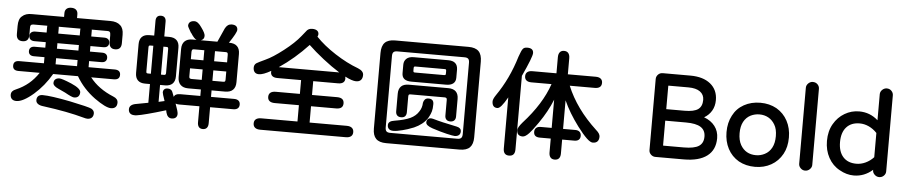

<svg xmlns="http://www.w3.org/2000/svg" viewBox="-47 -1146 7512 1594"><g transform="rotate(5 3709.0 -349.0)"><path d="M55 -41Q55 -73 95 -88Q153 -113 198 -150.5Q243 -188 279 -242H102Q54 -242 54 -283Q54 -324 102 -324H307V-375H219Q197 -375 185.5 -385.5Q174 -396 174 -414Q174 -433 185.5 -443.5Q197 -454 219 -454H307V-500H213Q191 -500 179 -510.5Q167 -521 167 -540Q167 -559 179 -569.5Q191 -580 213 -580H307V-627Q307 -634 308 -637H193Q178 -637 171.5 -630Q165 -623 166 -605V-547Q166 -491 114 -491Q62 -491 62 -547V-613Q62 -673 90 -695Q120 -724 175 -722H440V-754Q440 -777 454 -790Q468 -803 494 -803Q520 -803 534 -790Q548 -777 548 -754V-722H825Q881 -722 909 -695Q937 -671 937 -617V-547Q937 -491 885 -491Q860 -491 847.5 -505.5Q835 -520 835 -547V-605Q835 -624 828.5 -631Q822 -638 806 -637H678L679 -628V-580H787Q809 -580 820.5 -569.5Q832 -559 832 -540Q832 -521 820.5 -510.5Q809 -500 787 -500H679V-454H781Q803 -454 814.5 -443.5Q826 -433 826 -414Q826 -396 814.5 -385.5Q803 -375 781 -375H679V-324H896Q945 -324 945 -283Q945 -242 896 -242H708Q778 -151 905 -99Q944 -84 944 -51Q944 -27 931 -14Q918 -1 893 -1Q850 -1 756 -68Q656 -141 598 -242H391Q332 -140 248 -67Q161 8 106 8Q81 8 68 -5Q55 -18 55 -41ZM320 -60Q388 -60 550 -28Q709 5 732 17Q756 31 756 54Q756 77 743 90Q730 103 706 103Q694 103 674 97Q538 59 335 32Q304 29 287.5 17Q271 5 271 -14Q271 -36 283.5 -48Q296 -60 320 -60ZM447 -210Q468 -210 547 -177Q628 -142 628 -110Q628 -88 616 -75.5Q604 -63 581 -63Q563 -63 503 -97L445 -124Q400 -144 400 -168Q400 -188 412.5 -199Q425 -210 447 -210ZM404 -627V-580H583V-628L584 -637H403Q404 -634 404 -627ZM583 -324V-375H404V-324ZM583 -454V-500H404V-454Z M1624 53V-81H1455Q1438 -81 1425 -86Q1449 -22 1449 -2Q1449 18 1437 29Q1425 40 1403 40Q1368 40 1356 -5L1352 -24L1268 1Q1117 44 1092 40Q1069 40 1056 28Q1043 16 1043 -6Q1043 -46 1103 -55L1199 -73V-229H1158Q1118 -229 1097 -250Q1076 -271 1076 -312V-551Q1076 -591 1097 -612Q1118 -633 1158 -633H1199V-757Q1199 -778 1209.5 -790Q1220 -802 1241 -802Q1262 -802 1272.5 -790Q1283 -778 1283 -757V-633H1324Q1365 -633 1386.5 -612Q1408 -591 1408 -551V-312Q1408 -271 1386.5 -250Q1365 -229 1324 -229H1283V-88L1332 -99L1316 -147L1311 -169Q1311 -186 1321 -195.5Q1331 -205 1350 -205Q1364 -205 1374.5 -198.5Q1385 -192 1389 -181L1405 -140Q1414 -167 1455 -167H1624V-221H1518Q1476 -221 1453.5 -243.5Q1431 -266 1431 -307V-542Q1431 -584 1453.5 -606Q1476 -628 1518 -628H1552Q1531 -637 1504 -680Q1500 -684 1500 -684Q1472 -731 1472 -739Q1472 -759 1485 -770Q1498 -781 1522 -781Q1552 -781 1583 -734Q1616 -689 1616 -667Q1616 -637 1588 -628H1726L1777 -742Q1796 -780 1831 -781Q1882 -781 1882 -740Q1882 -717 1822 -628H1826Q1869 -628 1891 -606Q1913 -584 1913 -542V-307Q1913 -265 1891 -243Q1869 -221 1826 -221H1713V-167H1906Q1930 -167 1943 -156Q1956 -145 1956 -124Q1956 -103 1943 -92Q1930 -81 1906 -81H1713V53Q1713 78 1701.5 91.5Q1690 105 1668 105Q1646 105 1635 91.5Q1624 78 1624 53ZM1176 -315H1199V-548H1176Q1166 -548 1163 -544.5Q1160 -541 1160 -530V-332Q1160 -322 1163 -318.5Q1166 -315 1176 -315ZM1309 -315Q1317 -315 1320.5 -319Q1324 -323 1324 -332V-530Q1324 -541 1321 -544.5Q1318 -548 1309 -548H1283V-315ZM1538 -301H1624V-388H1519V-321Q1519 -310 1523 -306Q1527 -302 1538 -301ZM1624 -464V-548H1538Q1528 -548 1524 -543.5Q1520 -539 1519 -526V-464ZM1803 -301Q1814 -301 1817.5 -305Q1821 -309 1821 -321V-388H1713V-301ZM1821 -464V-526Q1821 -539 1817 -543.5Q1813 -548 1803 -548H1713V-464Z M2085 21Q2085 -2 2100 -14Q2115 -26 2144 -26H2446V-162H2245Q2216 -162 2201 -174Q2186 -186 2186 -209Q2186 -232 2201 -244Q2216 -256 2245 -256H2446V-371H2248Q2221 -371 2206.5 -382.5Q2192 -394 2192 -416Q2192 -423 2193 -426Q2128 -389 2093 -389Q2069 -389 2057 -402.5Q2045 -416 2045 -440Q2045 -465 2064 -478Q2078 -487 2136 -514Q2196 -541 2283 -608.5Q2370 -676 2417 -735L2459 -787Q2475 -803 2502 -803Q2528 -803 2542 -792.5Q2556 -782 2556 -763Q2556 -754 2550 -742Q2614 -674 2713.5 -609.5Q2813 -545 2908 -510Q2955 -491 2955 -458Q2955 -431 2941.5 -416Q2928 -401 2901 -401Q2869 -401 2809 -432Q2811 -422 2811 -416Q2811 -394 2796.5 -382.5Q2782 -371 2755 -371H2547V-256H2756Q2814 -256 2814 -209Q2814 -162 2756 -162H2547V-26H2856Q2885 -26 2900 -13.5Q2915 -1 2915 22Q2915 45 2900 57Q2885 69 2856 69H2144Q2115 69 2100 56.5Q2085 44 2085 21ZM2755 -462H2756Q2690 -503 2617.5 -560Q2545 -617 2492 -668Q2380 -548 2252 -462Z M3083 -23V-653Q3083 -712 3110 -739.5Q3137 -767 3195 -767H3807Q3865 -767 3892 -739.5Q3919 -712 3919 -653V-23Q3919 34 3892 61.5Q3865 89 3807 89H3195Q3137 89 3110 61.5Q3083 34 3083 -23ZM3221 1H3781Q3803 1 3812.5 -9Q3822 -19 3822 -42V-636Q3822 -659 3812.5 -668.5Q3803 -678 3781 -678H3221Q3199 -678 3189.5 -668.5Q3180 -659 3180 -636V-41Q3180 -18 3189.5 -8.5Q3199 1 3221 1ZM3249 -103Q3330 -116 3378 -138Q3424 -160 3447 -198Q3469 -230 3470 -271Q3473 -288 3483.5 -299.5Q3494 -311 3514 -311Q3557 -311 3557 -268Q3557 -229 3550.5 -207.5Q3544 -186 3535.5 -169.5Q3527 -153 3524 -148Q3487 -93 3414 -61Q3359 -39 3320 -30Q3274 -18 3245 -18Q3221 -18 3208.5 -29.5Q3196 -41 3196 -62Q3196 -96 3249 -103ZM3255 -328Q3255 -369 3276.5 -390Q3298 -411 3340 -411H3669Q3711 -411 3732.5 -390Q3754 -369 3754 -328V-182Q3754 -161 3742.5 -149Q3731 -137 3709 -137Q3688 -137 3676.5 -149Q3665 -161 3665 -182V-313Q3665 -323 3661 -327Q3657 -331 3648 -332H3360Q3351 -332 3347.5 -328Q3344 -324 3344 -313V-182Q3344 -160 3333 -148Q3322 -136 3300 -136Q3278 -136 3266.5 -148Q3255 -160 3255 -182ZM3280 -572Q3280 -603 3300.5 -622.5Q3321 -642 3361 -642H3648Q3726 -642 3728 -572V-502Q3728 -471 3707.5 -454.5Q3687 -438 3648 -438H3359Q3280 -438 3280 -502ZM3382 -516H3626Q3634 -516 3636.5 -519Q3639 -522 3639 -532V-550Q3639 -560 3636.5 -563Q3634 -566 3626 -566H3382Q3374 -566 3371 -563Q3368 -560 3368 -550V-532Q3368 -522 3371 -519Q3374 -516 3382 -516ZM3549 -149 3560 -147H3563Q3637 -125 3767 -99Q3804 -91 3804 -62Q3804 -42 3791.5 -31Q3779 -20 3756 -20Q3742 -20 3690 -32Q3638 -44 3568 -67Q3512 -86 3512 -112Q3512 -129 3522.5 -139Q3533 -149 3549 -149Z M4553 48V-68H4462Q4411 -68 4411 -112Q4411 -133 4424 -145Q4437 -157 4462 -157H4553V-392Q4513 -292 4443 -191Q4394 -121 4372 -98Q4341 -65 4319 -65Q4270 -65 4270 -115Q4270 -136 4308 -180Q4462 -349 4520 -519H4352Q4325 -519 4310.5 -531Q4296 -543 4296 -566Q4296 -588 4310.5 -600Q4325 -612 4352 -612H4553V-746Q4553 -773 4565 -788Q4577 -803 4600 -803Q4624 -803 4636 -788Q4648 -773 4648 -746V-612H4880Q4908 -612 4922.5 -600Q4937 -588 4937 -566Q4937 -519 4880 -519H4672Q4749 -332 4922 -172Q4955 -144 4955 -119Q4955 -93 4942 -79Q4929 -65 4903 -65Q4883 -65 4851.5 -95Q4820 -125 4773 -187Q4693 -294 4648 -395V-157H4750Q4774 -157 4786.5 -145Q4799 -133 4799 -112Q4799 -91 4786.5 -79.5Q4774 -68 4750 -68H4648V48Q4648 75 4636 89Q4624 103 4600 103Q4577 103 4565 88.5Q4553 74 4553 48ZM4068 -387Q4171 -535 4227 -722Q4236 -747 4243.5 -765Q4251 -783 4258 -790Q4268 -803 4294 -803Q4345 -803 4345 -762Q4345 -730 4269 -566V48Q4269 103 4220 103Q4196 103 4184 89Q4172 75 4172 48V-378Q4144 -329 4124 -305.5Q4104 -282 4089 -282Q4067 -282 4056 -295.5Q4045 -309 4045 -334Q4045 -353 4068 -387Z M5378 -44V-637Q5378 -658 5393.5 -674Q5409 -690 5432 -690H5662Q5769 -690 5830 -640.5Q5891 -591 5891 -505Q5891 -455 5868.5 -416.5Q5846 -378 5806 -355Q5864 -334 5896.5 -291.5Q5929 -249 5929 -191Q5929 -94 5862 -43Q5795 8 5668 8H5432Q5410 8 5394 -7.5Q5378 -23 5378 -44ZM5489 -91H5659Q5747 -91 5785 -116Q5823 -141 5823 -195Q5823 -248 5783.5 -273.5Q5744 -299 5660 -299H5487V-96Q5487 -93 5487.5 -92Q5488 -91 5489 -91ZM5639 -395Q5718 -395 5752 -419.5Q5786 -444 5786 -498Q5786 -542 5752 -566.5Q5718 -591 5655 -591H5489Q5488 -591 5487.5 -590Q5487 -589 5487 -586V-395Z M6126 -15Q6066 -50 6034 -111Q6002 -172 6002 -249Q6002 -328 6034 -388Q6065 -449 6125 -482.5Q6185 -516 6262 -516Q6337 -516 6397 -483Q6457 -448 6489.5 -387Q6522 -326 6522 -249Q6522 -169 6490 -111Q6456 -49 6396.5 -15.5Q6337 18 6262 18Q6186 18 6126 -15ZM6133 -152Q6175 -79 6262 -79Q6300 -79 6335 -97Q6372 -116 6392.5 -154.5Q6413 -193 6413 -250Q6413 -310 6391 -346Q6370 -382 6337 -400.5Q6304 -419 6262 -419Q6224 -419 6189 -402Q6152 -383 6131.5 -345Q6111 -307 6111 -250Q6111 -191 6133 -152Z M6626 -39V-673Q6626 -694 6642.5 -710Q6659 -726 6680 -726Q6704 -726 6719.5 -710.5Q6735 -695 6735 -673V-39Q6735 -19 6718.5 -3Q6702 13 6680 13Q6658 13 6642 -3Q6626 -19 6626 -39Z M6967 -15Q6907 -47 6873 -109Q6839 -171 6839 -249Q6839 -331 6874 -391Q6908 -450 6964 -483Q7020 -516 7085 -516Q7175 -516 7242 -456V-673Q7242 -694 7258.5 -710Q7275 -726 7297 -726Q7320 -726 7335.5 -710Q7351 -694 7351 -673V-39Q7351 -18 7335 -2.5Q7319 13 7297 13Q7275 13 7258.5 -3Q7242 -19 7242 -39V-43Q7173 18 7085 18Q7025 18 6967 -15ZM7098 -81Q7137 -81 7174.5 -98.5Q7212 -116 7242 -148V-350Q7212 -382 7174.5 -399.5Q7137 -417 7098 -417Q7027 -417 6987.5 -373Q6948 -329 6948 -249Q6948 -169 6987.5 -125Q7027 -81 7098 -81Z"/></g></svg>

Font: 寒蝉全圆体 Bold
Style: Regular
Weight: 700
Designer: Warren2060
      Designed by Motoya company      

      [Varela Round]
      Joe Prince(Latin component); Avraham Cornf
Foundry: ChillType
Version: Version 3.200